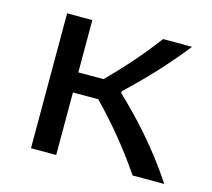

<svg xmlns="http://www.w3.org/2000/svg" viewBox="-80 -610 781 706"><g transform="rotate(15 310.0 -257.0)"><path d="M189 0V-238H285.5C356.5 -164.5 417.5 -91.5 480 0H600.5C520.5 -121.5 433 -213.5 361 -282V-288.5C440.5 -364 502.5 -429.5 568.5 -513.5H458.5C414 -454 360.5 -390.5 285 -314.5H189V-513.5H93V0Z"/></g></svg>

Font: Monaspace Argon
Style: Regular
Weight: 400
Designer: Riley Cran & the Lettermatic Team
Foundry: Lettermatic
Version: Version 1.200 (Monaspace Argon)